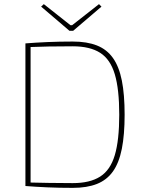

<svg xmlns="http://www.w3.org/2000/svg" viewBox="-20 -900 699 929"><path d="M332 -699Q401 -699 449 -680Q497 -661 526.5 -619.5Q556 -578 569.5 -510.5Q583 -443 583 -345Q583 -248 569.5 -180Q556 -112 526.5 -70.5Q497 -29 449 -10Q401 9 332 9Q266 9 209.5 6.5Q153 4 103 0L116 -17Q164 -16 216 -15Q268 -14 332 -14Q415 -14 464.5 -45.5Q514 -77 535.5 -149.5Q557 -222 557 -345Q557 -468 535.5 -540.5Q514 -613 464.5 -644.5Q415 -676 332 -676Q268 -676 215 -675Q162 -674 113 -672L103 -690Q153 -694 210 -696.5Q267 -699 332 -699ZM128 -690V0H103V-690ZM459 -880 471 -868 334 -751H316L179 -868L192 -880L321 -778H329Z"/></svg>

Font: Exo 2 Thin
Style: Regular
Weight: 250
Designer: Natanael Gama
Foundry: Natanael Gama
Version: Version 2.010